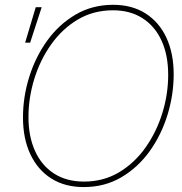

<svg xmlns="http://www.w3.org/2000/svg" viewBox="-20 -757 748 787"><path d="M323.2 9.8Q245.6 9.8 189.9 -25.6Q134.3 -61 104.2 -125.2Q74.2 -189.5 74.2 -275.4Q74.2 -359.9 99.9 -441.9Q125.5 -523.9 173.6 -590.6Q221.7 -657.2 290 -697.3Q358.4 -737.3 443.8 -737.3Q521 -737.3 576.7 -701.9Q632.3 -666.5 662.1 -602.5Q691.9 -538.6 691.9 -452.1Q691.9 -368.2 666.5 -285.9Q641.1 -203.6 593.3 -137Q545.4 -70.3 477.3 -30.3Q409.2 9.8 323.2 9.8ZM324.2 -12.7Q404.3 -12.7 468 -50.8Q531.7 -88.9 576.7 -152.6Q621.6 -216.3 645.5 -293.7Q669.4 -371.1 669.4 -450.2Q669.4 -530.8 642.3 -590.1Q615.2 -649.4 564.5 -682.1Q513.7 -714.8 443.4 -714.8Q362.8 -714.8 298.8 -676.8Q234.9 -638.7 189.7 -575Q144.5 -511.2 120.6 -433.6Q96.7 -356 96.7 -276.9Q96.7 -197.3 123.8 -137.7Q150.9 -78.1 201.9 -45.4Q252.9 -12.7 324.2 -12.7ZM83 -582 126.5 -727.5H150.9L103.5 -582Z"/></svg>

Font: Inter Display Thin
Style: Italic
Weight: 100
Italic angle: -9.39999°
Designer: Rasmus Andersson
Foundry: rsms
Version: Version 4.000;git-a52131595